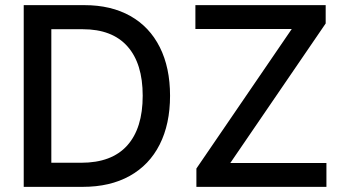

<svg xmlns="http://www.w3.org/2000/svg" viewBox="-20 -727 1340 747"><path d="M72.3 0V-707H308.6Q412.1 -707 487.1 -664.8Q562 -622.6 601.8 -543.2Q641.6 -463.9 641.6 -354.5Q641.6 -244.6 601.3 -164.8Q561 -85 484.6 -42.5Q408.2 0 301.8 0ZM295.9 -93.8Q414.6 -93.8 474.9 -160.9Q535.2 -228 535.2 -354.5Q535.2 -480 475.8 -546.6Q416.5 -613.3 301.8 -613.3H179.7V-93.8ZM744.1 -71.3 1115.2 -614.3H740.2V-707H1247.1V-635.7L876 -92.8H1250V0H744.1Z"/></svg>

Font: Pretendard GOV Medium
Style: Regular
Weight: 500
Designer: Base glyphs from Inter by Rasmus Andersson; Hangeul glyphs from Noto Sans CJK(Source Han Sans) by Jang Soo-young and Kan
Foundry: Kil Hyung-jin
Version: Version 1.309